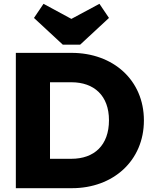

<svg xmlns="http://www.w3.org/2000/svg" viewBox="-20 -986 801 1006"><path d="M63 0H357C573 0 734 -144 734 -355C734 -566 573 -709 355 -709H63ZM158 -892 309 -752H400L551 -892L501 -966L354 -887L208 -966ZM242 -154V-555H354C473 -555 551 -485 551 -356C551 -225 474 -154 354 -154Z"/></svg>

Font: MV Cash ExtraBold
Style: Regular
Weight: 800
Designer: Rodrigo Fuenzalida
Foundry: fragTYPE
Version: Version 1.100;Glyphs 3.1.2 (3151)